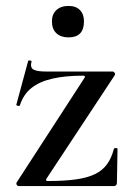

<svg xmlns="http://www.w3.org/2000/svg" viewBox="-20 -627 445 647"><path d="M36 -12 265 -365Q269 -372 260 -372Q200 -372 156.5 -362Q113 -352 86 -330.5Q59 -309 47 -272Q46 -269 40 -270.5Q34 -272 35 -274L75 -422Q76 -424 82 -423Q88 -422 86 -419Q81 -399 93 -392.5Q105 -386 135 -386Q173 -386 229 -386Q285 -386 359 -386Q363 -386 366 -382Q369 -378 367 -374L136 -24Q133 -17 141 -17Q197 -17 236 -22.5Q275 -28 300.5 -40.5Q326 -53 341 -74Q356 -95 364 -126Q365 -128 370.5 -128Q376 -128 376 -126L374 -11Q374 -7 371.5 -3.5Q369 0 364 0Q316 0 260 0Q204 0 148 0Q92 0 43 0Q39 0 36.5 -4Q34 -8 36 -12ZM211 -501Q185 -501 170 -515Q155 -529 155 -555Q155 -579 170 -593Q185 -607 211 -607Q236 -607 249.5 -593Q263 -579 263 -555Q263 -501 211 -501Z"/></svg>

Font: Cormorant Garamond Light SemiBold
Style: Regular
Weight: 600
Version: Version 4.001